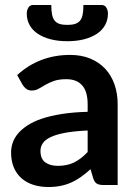

<svg xmlns="http://www.w3.org/2000/svg" viewBox="-20 -743 548 771"><path d="M332 -219Q278.5 -216.5 242 -209.8Q205.5 -203 183.5 -192.5Q161.5 -182 152 -168Q142.5 -154 142.5 -137.5Q142.5 -105 161.8 -91Q181 -77 212 -77Q250 -77 277.8 -90.8Q305.5 -104.5 332 -132.5ZM49 -441.5Q137.5 -522.5 262 -522.5Q307 -522.5 342.5 -507.8Q378 -493 402.5 -466.8Q427 -440.5 439.8 -404Q452.5 -367.5 452.5 -324V0H396.5Q379 0 369.5 -5.2Q360 -10.5 354.5 -26.5L343.5 -63.5Q324 -46 305.5 -32.8Q287 -19.5 267 -10.5Q247 -1.5 224.2 3.2Q201.5 8 174 8Q141.5 8 114 -0.8Q86.5 -9.5 66.5 -27Q46.5 -44.5 35.5 -70.5Q24.5 -96.5 24.5 -131Q24.5 -150.5 31 -169.8Q37.5 -189 52.2 -206.5Q67 -224 90.5 -239.5Q114 -255 148.2 -266.5Q182.5 -278 228 -285.2Q273.5 -292.5 332 -294V-324Q332 -375.5 310 -400.2Q288 -425 246.5 -425Q216.5 -425 196.8 -418Q177 -411 162 -402.2Q147 -393.5 134.8 -386.5Q122.5 -379.5 107.5 -379.5Q94.5 -379.5 85.5 -386.2Q76.5 -393 71 -402ZM250.5 -643Q269 -643 281.5 -647Q294 -651 301.5 -660.2Q309 -669.5 312 -685Q315 -700.5 315 -723H388Q401 -723 407.2 -712.2Q413.5 -701.5 413.5 -688.5Q413.5 -663 402 -642.2Q390.5 -621.5 369 -607.2Q347.5 -593 317.5 -585.2Q287.5 -577.5 250.5 -577.5Q213.5 -577.5 183.5 -585.2Q153.5 -593 132 -607.2Q110.5 -621.5 99 -642.2Q87.5 -663 87.5 -688.5Q87.5 -701.5 93.8 -712.2Q100 -723 113 -723H186Q186 -700.5 189 -685Q192 -669.5 199.5 -660.2Q207 -651 219.2 -647Q231.5 -643 250.5 -643Z"/></svg>

Font: Lato 2
Style: Bold
Weight: 700
Designer: Lukasz Dziedzic with Adam Twardoch and Botio Nikoltchev
Foundry: tyPoland Lukasz Dziedzic
Version: Version 2.015; 2015-08-06; http://www.latofonts.com/